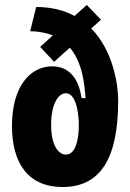

<svg xmlns="http://www.w3.org/2000/svg" viewBox="-20 -734 522 770"><path d="M231 16C384 16 454 -100 454 -331C454 -392 435 -529 346 -620L385 -655L328 -714L279 -670C238 -692 187 -706 125 -706L101 -609C137 -608 167 -602 192 -592L141 -546L197 -486L260 -543C312 -482 319 -394 323 -340L307 -341C294 -432 247 -468 189 -468C104 -468 28 -391 28 -229C28 -81 92 16 231 16ZM244 -114C214 -114 185 -152 185 -233C185 -315 213 -360 244 -360C292 -360 296 -253 296 -240V-227C296 -199 291 -114 244 -114Z"/></svg>

Font: Bricolage Grotesque 10pt Condensed ExtraBold
Style: Regular
Weight: 800
Width: 3
Designer: Mathieu Triay
Foundry: Atelier Triay
Version: Version 1.000;gftools[0.9.29]